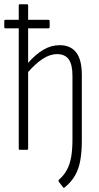

<svg xmlns="http://www.w3.org/2000/svg" viewBox="-22 -703 466 901"><path d="M281 177Q277 180 274 176L254 150Q251 145 254 141Q278 120 292 94Q306 68 312 33.5Q318 -1 318 -48V-348Q318 -400 300.5 -424.5Q283 -449 246 -449Q212 -449 178 -426.5Q144 -404 110 -365V-6Q110 0 104 0H71Q66 0 66 -6V-570H4Q-2 -570 -2 -577V-604Q-2 -610 4 -610H66V-677Q66 -683 71 -683H104Q110 -683 110 -677V-610H205Q211 -610 211 -604V-577Q211 -570 205 -570H110V-408Q145 -448 181.5 -469.5Q218 -491 258 -491Q309 -491 335.5 -457Q362 -423 362 -351V-44Q362 8 355 48.5Q348 89 330.5 120Q313 151 281 177Z"/></svg>

Font: Sofia Sans Condensed Light
Style: Regular
Weight: 300
Designer: Botio Nikoltchev, Ani Petrova
Foundry: lettersoup
Version: Version 4.101